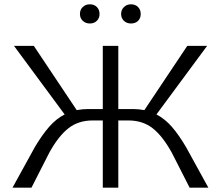

<svg xmlns="http://www.w3.org/2000/svg" viewBox="-20 -871 1026 891"><path d="M351 -806Q351 -826 364 -838.5Q377 -851 397 -851Q417 -851 429.5 -838.5Q442 -826 442 -806Q442 -787 429.5 -774.5Q417 -762 397 -762Q377 -762 364 -774.5Q351 -787 351 -806ZM542 -806Q542 -825 555 -838Q568 -851 588 -851Q608 -851 620.5 -838.5Q633 -826 633 -806Q633 -786 620.5 -774Q608 -762 588 -762Q568 -762 555 -774.5Q542 -787 542 -806ZM947 0H860L778 -161Q736 -238 689.5 -275Q643 -312 576 -312H529V0H457V-312H410Q343 -312 296.5 -275Q250 -238 208 -161L126 0H38L142 -189Q176 -246 208.5 -283Q241 -320 280 -340L45 -658H137L336 -360Q363 -365 390 -365H457V-658H529V-365H596Q623 -365 650 -360L849 -658H941L706 -340Q746 -319 778 -282Q810 -245 843 -189Z"/></svg>

Font: Ysabeau SC
Style: Regular
Weight: 400
Designer: Christian Thalmann (Catharsis Fonts)
Version: Version 0.003